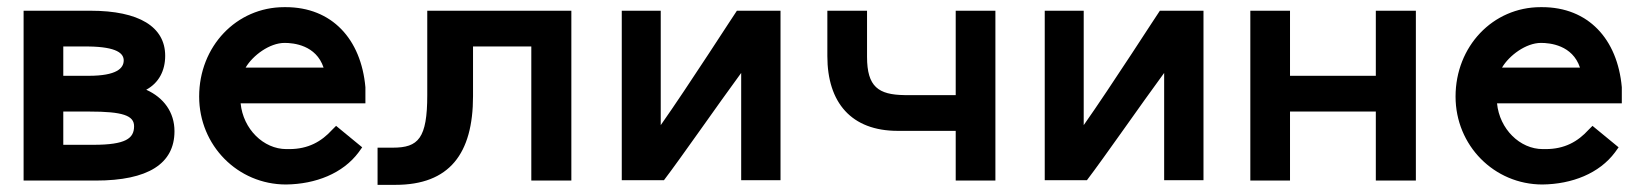

<svg xmlns="http://www.w3.org/2000/svg" viewBox="-20 -505 4584 537"><path d="M46 0H248C394 0 468 -47 468 -138C468 -191 438 -232 389 -254C424 -273 442 -307 442 -349C442 -430 369 -475 233 -475H46ZM227 -375C308 -374 326 -355 326 -336C326 -314 306 -293 228 -293H157V-375ZM230 -193C323 -193 355 -182 355 -152C355 -118 332 -100 241 -100H157V-193Z M667 -316C687 -350 734 -385 776 -385C801 -385 864 -379 885 -316ZM920 -153 909 -142C879 -109 842 -88 789 -88H781C717 -88 660 -144 653 -216H1002V-261C990 -396 908 -485 779 -485H775C641 -485 537 -375 537 -235C537 -98 645 11 780 11C863 10 939 -20 983 -79L993 -93Z M1303 -375H1466V0H1578V-475H1175V-239C1175 -118 1150 -92 1079 -92H1036V12H1086C1237 12 1303 -75 1303 -236Z M2053 -1H2163V-475H2041C2037 -470 1904 -263 1828 -155V-475H1719V-1H1837C1885 -64 1989 -214 2053 -301Z M2491 -139H2653V0H2764V-475H2653V-239H2510C2437 -240 2405 -262 2405 -346V-475H2294V-348C2294 -218 2361 -139 2491 -139Z M3236 -1H3346V-475H3224C3220 -470 3087 -263 3011 -155V-475H2902V-1H3020C3068 -64 3172 -214 3236 -301Z M3477 0H3588V-193H3828V0H3940V-475H3828V-293H3588V-475H3477Z M4181 -316C4201 -350 4248 -385 4290 -385C4315 -385 4378 -379 4399 -316ZM4434 -153 4423 -142C4393 -109 4356 -88 4303 -88H4295C4231 -88 4174 -144 4167 -216H4516V-261C4504 -396 4422 -485 4293 -485H4289C4155 -485 4051 -375 4051 -235C4051 -98 4159 11 4294 11C4377 10 4453 -20 4497 -79L4507 -93Z"/></svg>

Font: Mint Spirit No2
Style: Bold
Weight: 700
Designer: HARENDAL Hirwen
Foundry: Arkandis Digital Foundry.
Version: Version 1.004;FFEdit